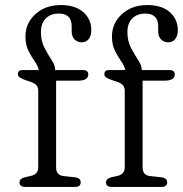

<svg xmlns="http://www.w3.org/2000/svg" viewBox="-20 -738 723 758"><path d="M201.5 -77Q201.5 -46.5 230 -43L276 -38Q298.5 -35.5 298.5 -18Q298.5 0 275.5 0H80Q57 0 57 -18Q57 -33 79.5 -38.5L102 -43.5Q131 -50 131 -77.5V-378.5Q131 -393 124.2 -401Q117.5 -409 101 -415L83 -421Q67 -426.5 58.8 -431.8Q50.5 -437 50.5 -445Q50.5 -461.5 69 -461.5H133Q130 -477.5 117.2 -495.5Q104.5 -513.5 92.5 -537.2Q80.5 -561 80.5 -593.5Q80.5 -646.5 119.8 -682.2Q159 -718 220 -718Q277.5 -718 309 -690Q340.5 -662 340.5 -619Q340.5 -596 330 -583.5Q319.5 -571 303 -571Q285 -571 274 -582.8Q263 -594.5 263 -614.5V-634Q263 -684.5 212 -684.5Q180 -684.5 160.8 -665.2Q141.5 -646 141.5 -611Q141.5 -576 155.8 -549Q170 -522 184 -500.8Q198 -479.5 198 -462.5V-461.5H306Q328.5 -461.5 328.5 -444.5Q328.5 -419.5 287.5 -419.5H201.5ZM543 -77Q543 -46.5 571.5 -43L617.5 -38Q640 -35.5 640 -18Q640 0 617 0H421.5Q398.5 0 398.5 -18Q398.5 -33 421 -38.5L443.5 -43.5Q472.5 -50 472.5 -77.5V-378.5Q472.5 -393 465.8 -401Q459 -409 442.5 -415L424.5 -421Q408.5 -426.5 400.2 -431.8Q392 -437 392 -445Q392 -461.5 410.5 -461.5H474.5Q471.5 -477.5 458.8 -495.5Q446 -513.5 434 -537.2Q422 -561 422 -593.5Q422 -646.5 461.2 -682.2Q500.5 -718 561.5 -718Q619 -718 650.5 -690Q682 -662 682 -619Q682 -596 671.5 -583.5Q661 -571 644.5 -571Q626.5 -571 615.5 -582.8Q604.5 -594.5 604.5 -614.5V-634Q604.5 -684.5 553.5 -684.5Q521.5 -684.5 502.2 -665.2Q483 -646 483 -611Q483 -576 497.2 -549Q511.5 -522 525.5 -500.8Q539.5 -479.5 539.5 -462.5V-461.5H647.5Q670 -461.5 670 -444.5Q670 -419.5 629 -419.5H543Z"/></svg>

Font: Fraunces 9pt S100 Light
Style: Regular
Weight: 300
Version: Version 1.000; ttfautohint (v1.8.3)